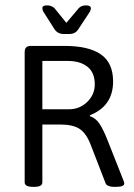

<svg xmlns="http://www.w3.org/2000/svg" viewBox="-20 -702 503 723"><path d="M220.8 -573.9Q197.8 -573.9 185.9 -591L143.5 -657.6Q139.5 -663.5 139.5 -671.4Q139.5 -681.7 156.6 -681.7H158.1Q172.4 -681.7 184.3 -672.2L229.9 -615.9L277.4 -672.2Q288.1 -681.7 302.8 -681.7H304.4Q322.2 -681.7 322.2 -670.6Q322.2 -665.5 318.3 -657.6L274.3 -591Q263.6 -573.9 240.2 -573.9ZM103.8 1.6Q72.9 1.6 72.9 -15.5V-506.5Q72.9 -529.1 95.9 -529.1H223.1Q313.9 -529.1 359.9 -497.2Q405.9 -465.3 405.9 -395.2Q405.9 -302.4 318.3 -267.9V-264.8Q340.9 -257.2 355.3 -235.2Q369.8 -213.2 386.4 -170.4L445.5 -21Q447.9 -15.1 447.9 -10.7Q447.9 1.6 416.6 1.6H408.2Q397.1 1.6 388.8 -1.8Q380.5 -5.2 378.1 -10.7L320.7 -158.9Q304 -201.3 278.8 -217.2Q253.7 -233.1 207.7 -233.1H139.5V-15.5Q139.5 1.6 109.4 1.6ZM139.5 -290.5H239.4Q280.2 -290.5 308.6 -318.3Q336.9 -346 336.9 -384.1Q336.9 -428.5 309.6 -450.5Q282.2 -472.5 234.6 -472.5H139.5Z"/></svg>

Font: Jaldi
Style: Regular
Weight: 400
Designer: Pablo Cosgaya and Nicolas Silva
Foundry: Omnibus-Type
Version: Version 1.001;PS 001.001;hotconv 1.0.70;makeotf.lib2.5.58329